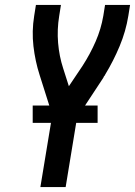

<svg xmlns="http://www.w3.org/2000/svg" viewBox="-20 -755 545 775"><path d="M143 0 191 -291 140 -452Q122 -508 115 -568.5Q108 -629 118 -691L125 -735H226L219 -691Q210 -636 214.5 -582Q219 -528 235 -479L258 -407L313 -489Q344 -537 366 -587.5Q388 -638 397 -691L404 -735H505L498 -691Q488 -629 463 -569Q438 -509 404 -453V-452Q401 -449 399.5 -446.5Q398 -444 397 -441L291 -280L245 0ZM374 -259H112V-329H374Z"/></svg>

Font: Iosevka Term Curly SmBd Obl
Style: Regular
Weight: 600
Italic angle: -9°
Designer: Belleve Invis
Foundry: Belleve Invis
Version: Version 32.3.0